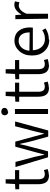

<svg xmlns="http://www.w3.org/2000/svg" viewBox="1134 -1938 822 3131"><g transform="rotate(-90 1545.5 -372.0)"><path d="M258.8 12.7C282.2 12.7 314.5 6.8 354.5 -5.9L337.9 -67.4C312.5 -57.6 291 -52.7 274.4 -52.7C243.2 -52.7 220.7 -61.5 208 -79.1C195.3 -96.7 188.5 -123 188.5 -158.2V-470.7H336.9V-538.1H188.5V-691.4H119.1L110.4 -538.1L25.4 -533.2V-470.7H107.4V-161.1C107.4 -104.5 118.2 -60.5 140.6 -30.3C163.1 0 201.2 15.6 254.9 15.6Z M546.9 0H643.6L721.7 -299.8C733.4 -337.9 746.1 -389.6 759.8 -456.1H765.6C787.1 -362.3 798.8 -309.6 801.8 -297.9L883.8 2.9H983.4L1130.9 -537.1H1052.7L969.7 -215.8C964.8 -196.3 958 -168.9 950.2 -134.8C942.4 -100.6 936.5 -77.1 933.6 -65.4H929.7C926.8 -76.2 920.9 -98.6 911.1 -132.8C901.4 -167 894.5 -193.4 889.6 -212.9L801.8 -534.2H719.7L631.8 -212.9C626 -193.4 619.1 -166 610.4 -131.8C601.6 -97.7 595.7 -74.2 592.8 -62.5H587.9C568.4 -152.3 557.6 -201.2 555.7 -210L470.7 -531.2H387.7Z M1252.9 0H1334V-540H1252.9ZM1293.9 -656.2C1309.6 -656.2 1323.2 -661.1 1335 -670.9C1346.7 -680.7 1352.5 -693.4 1352.5 -709C1352.5 -725.6 1346.7 -738.3 1335 -748C1323.2 -757.8 1308.6 -762.7 1291 -762.7C1273.4 -762.7 1258.8 -757.8 1248 -748C1237.3 -738.3 1231.4 -724.6 1231.4 -707C1231.4 -690.4 1236.3 -676.8 1247.1 -666C1257.8 -655.3 1271.5 -649.4 1288.1 -649.4Z M1685.5 12.7C1709 12.7 1741.2 6.8 1781.2 -5.9L1764.6 -67.4C1739.3 -57.6 1717.8 -52.7 1701.2 -52.7C1669.9 -52.7 1647.5 -61.5 1634.8 -79.1C1622.1 -96.7 1615.2 -123 1615.2 -158.2V-470.7H1763.7V-538.1H1615.2V-691.4H1545.9L1537.1 -538.1L1452.1 -533.2V-470.7H1534.2V-161.1C1534.2 -104.5 1544.9 -60.5 1567.4 -30.3C1589.8 0 1627.9 15.6 1681.6 15.6Z M2053.7 12.7C2077.1 12.7 2109.4 6.8 2149.4 -5.9L2132.8 -67.4C2107.4 -57.6 2085.9 -52.7 2069.3 -52.7C2038.1 -52.7 2015.6 -61.5 2002.9 -79.1C1990.2 -96.7 1983.4 -123 1983.4 -158.2V-470.7H2131.8V-538.1H1983.4V-691.4H1914.1L1905.3 -538.1L1820.3 -533.2V-470.7H1902.3V-161.1C1902.3 -104.5 1913.1 -60.5 1935.5 -30.3C1958 0 1996.1 15.6 2049.8 15.6Z M2471.7 12.7C2533.2 12.7 2591.8 -4.9 2648.4 -41L2618.2 -94.7C2575.2 -65.4 2529.3 -50.8 2480.5 -50.8C2425.8 -49.8 2381.8 -67.4 2347.7 -103.5C2313.5 -139.6 2294.9 -187.5 2292 -248H2661.1C2663.1 -258.8 2664.1 -274.4 2664.1 -295.9C2664.1 -374 2644.5 -435.5 2606.4 -480.5C2568.4 -525.4 2515.6 -547.9 2448.2 -547.9C2382.8 -547.9 2326.2 -521.5 2278.3 -468.8C2230.5 -416 2206.1 -346.7 2206.1 -261.7C2206.1 -175.8 2230.5 -107.4 2279.3 -56.6C2327.1 -5.9 2387.7 19.5 2460 19.5ZM2284.2 -303.7C2289.1 -358.4 2306.6 -401.4 2336.9 -432.6C2367.2 -463.9 2403.3 -479.5 2444.3 -479.5C2488.3 -479.5 2522.5 -463.9 2546.9 -432.6C2571.3 -401.4 2583 -357.4 2583 -299.8Z M2806.6 0H2887.7V-351.6C2905.3 -394.5 2925.8 -426.8 2950.2 -447.3C2974.6 -467.8 2999 -477.5 3024.4 -477.5C3038.1 -477.5 3054.7 -473.6 3074.2 -466.8L3089.8 -538.1C3074.2 -545.9 3054.7 -549.8 3032.2 -549.8C3002 -549.8 2973.6 -539.1 2946.3 -518.6C2918.9 -498 2895.5 -469.7 2876 -434.6H2873L2865.2 -533.2H2798.8Z"/></g></svg>

Font: Gen Shin Gothic P Normal
Style: Regular
Weight: 300
Designer: [Source Han Sans]
Ryoko NISHIZUKA  (kana & ideographs); Paul D. Hunt (Latin, Greek & Cyrillic); Wenlong ZHANG  (bopomofo
Version: Version 1.002.20150607